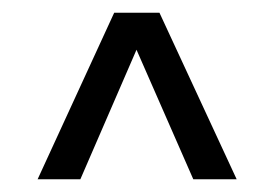

<svg xmlns="http://www.w3.org/2000/svg" viewBox="-20 -770 430 301"><path d="M39 -489 159 -750H230L351 -489H283L194 -692L106 -489Z"/></svg>

Font: Saira ExtraCondensed Medium
Style: Regular
Weight: 500
Width: 2
Designer: Hector Gatti with collaboration of the Omnibus-Type team
Foundry: Omnibus-Type
Version: Version 1.101